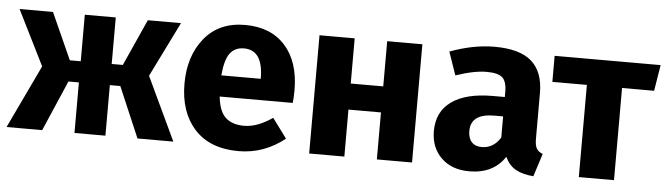

<svg xmlns="http://www.w3.org/2000/svg" viewBox="-41 -695 2979 859"><g transform="rotate(5 1448.5 -265.5)"><path d="M743 -531 621 -284 755 0H594L497 -227H450V0H311V-227H264L166 0H6L141 -284L18 -531H168L262 -322H311V-531H450V-322H500L594 -531Z M1275 -276Q1275 -243 1272 -219H944Q951 -152 981 -125Q1011 -98 1064 -98Q1123 -98 1191 -145L1256 -57Q1163 17 1049 17Q920 17 851 -59Q782 -135 782 -263Q782 -387 847.5 -467.5Q913 -548 1030 -548Q1145 -548 1210 -476Q1275 -404 1275 -276ZM1120 -314V-321Q1118 -443 1034 -443Q993 -443 971 -413.5Q949 -384 943 -314Z M1669 0V-211H1523V0H1365V-531H1523V-328H1669V-531H1827V0Z M2370 -154Q2370 -124 2378.5 -110Q2387 -96 2406 -89L2373 14Q2324 10 2293.5 -7Q2263 -24 2245 -62Q2193 17 2085 17Q2006 17 1959 -29Q1912 -75 1912 -149Q1912 -236 1976.5 -282Q2041 -328 2161 -328H2215V-351Q2215 -398 2195 -415.5Q2175 -433 2125 -433Q2068 -433 1986 -405L1950 -509Q2055 -548 2150 -548Q2264 -548 2317 -501Q2370 -454 2370 -360ZM2131 -96Q2184 -96 2215 -146V-241H2176Q2070 -241 2070 -163Q2070 -131 2086 -113.5Q2102 -96 2131 -96Z M2897 -531 2878 -414H2734V0H2576V-414H2421V-531Z"/></g></svg>

Font: Fira Sans
Style: Bold
Weight: 700
Designer: bBox Type GmbH & Carrois Corporate GbR & Edenspiekermann AG
Foundry: bBox Type GmbH & Carrois Corporate GbR & Edenspiekermann AG
Version: Version 4.301;PS 004.301;hotconv 1.0.88;makeotf.lib2.5.64775